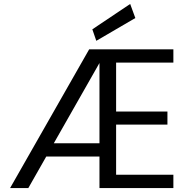

<svg xmlns="http://www.w3.org/2000/svg" viewBox="-20 -949 953 969"><path d="M31 0 430 -700H855V-633H566V-386H825V-320H566V-67H855V0H482V-631L123 0ZM167 -159 202 -226H521V-159ZM466 -743 446 -801 637 -929 663 -858Z"/></svg>

Font: DM Sans 12pt
Style: Regular
Weight: 400
Version: Version 4.004;gftools[0.9.30]